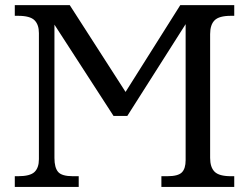

<svg xmlns="http://www.w3.org/2000/svg" viewBox="-20 -734 978 754"><path d="M613.8 0V-42H637.2Q679.2 -42 694.1 -56.9Q709 -71.8 709 -105V-639.2L480 -278.8H425.8L193.8 -637.2V-113.8Q193.8 -75.7 208.3 -58.8Q222.7 -42 266.1 -42H289.1V0H38.1V-42H50.8Q98.1 -42 115.5 -58.6Q132.8 -75.2 132.8 -108.9V-604Q132.8 -637.2 115.5 -654.5Q98.1 -671.9 50.8 -671.9H38.1V-713.9H253.9L473.1 -373L688 -713.9H899.9V-671.9H887.2Q840.3 -671.9 822.8 -654.3Q805.2 -636.7 805.2 -600.1V-113.8Q805.2 -77.1 822.8 -59.6Q840.3 -42 887.2 -42H899.9V0Z"/></svg>

Font: Droid Serif
Style: Regular
Weight: 400
Designer: Monotype Design team
Foundry: Monotype Imaging Inc.
Version: Version 1.03